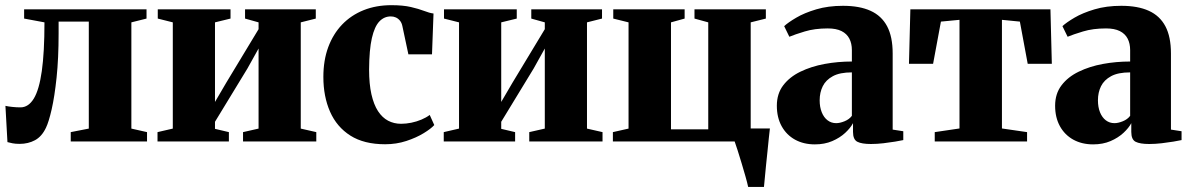

<svg xmlns="http://www.w3.org/2000/svg" viewBox="-20 -560 4708 760"><path d="M58 9.5Q41 9.5 29.5 7.2Q18 5 9.5 2.5L1.5 -141Q12 -138.5 28.5 -136.8Q45 -135 61 -135Q92.5 -135 113.8 -169.8Q135 -204.5 145.5 -278.8Q156 -353 156 -471.5L75.5 -486.5V-523H560V-486.5L500 -471.5V-51L562 -37V0H260V-37L331.5 -51V-474.5H212V-428Q212 -329 204 -253.2Q196 -177.5 184.5 -127.2Q173 -77 162 -54.5Q145.5 -19.5 118.5 -5Q91.5 9.5 58 9.5Z M603.5 0V-37L664 -51V-471.5L604.5 -486.5V-523H892.5V-486.5L831 -471.5V-156.5L875.5 -232.5L1003.5 -444.5V-471.5L950 -486.5V-523H1230V-486.5L1170.5 -471.5V-51L1232 -37V0H942V-37L1003.5 -51V-368L959.5 -289L831 -78V-50L886 -37V0Z M1504.5 11Q1421 11 1367 -23.2Q1313 -57.5 1286.5 -117.8Q1260 -178 1260 -255.5Q1260 -321 1279.2 -373.2Q1298.5 -425.5 1334.2 -462.8Q1370 -500 1419.5 -519.8Q1469 -539.5 1529 -539.5Q1575.5 -539.5 1606.5 -532.2Q1637.5 -525 1658.8 -516.8Q1680 -508.5 1696 -506.5L1690 -345H1596.5L1573 -455.5Q1570.5 -469 1563.5 -477.8Q1556.5 -486.5 1547.2 -490.8Q1538 -495 1527 -495Q1500.5 -495 1481.5 -475Q1462.5 -455 1452 -409.2Q1441.5 -363.5 1441 -285Q1441 -227.5 1450.2 -186.8Q1459.5 -146 1476.2 -120.2Q1493 -94.5 1516.2 -82.2Q1539.5 -70 1567.5 -70Q1587 -70 1608 -74.2Q1629 -78.5 1648 -86.5Q1667 -94.5 1681 -105L1699 -65Q1686 -50.5 1657 -32.8Q1628 -15 1588.5 -2Q1549 11 1504.5 11Z M1736.5 0V-37L1797 -51V-471.5L1737.5 -486.5V-523H2025.5V-486.5L1964 -471.5V-156.5L2008.5 -232.5L2136.5 -444.5V-471.5L2083 -486.5V-523H2363V-486.5L2303.5 -471.5V-51L2365 -37V0H2075V-37L2136.5 -51V-368L2092.5 -289L1964 -78V-50L2019 -37V0Z M2941.5 180Q2938 163.5 2930.8 138.2Q2923.5 113 2915.5 86Q2907.5 59 2900 35.8Q2892.5 12.5 2888 0H2406V-37L2468 -51V-471.5L2407.5 -486.5V-523H2690V-486.5L2636 -471.5V-48H2783.5V-471.5L2729 -486.5V-523H3011.5V-486.5L2951.5 -471.5V-51.5H3027.5Q3025.5 -35 3023 -10.8Q3020.5 13.5 3017.8 40.8Q3015 68 3012.2 94.5Q3009.5 121 3007.5 143.5Q3005.5 166 3004 180Z M3205.5 11.5Q3161 11.5 3127 -7.2Q3093 -26 3074 -60.5Q3055 -95 3055 -141.5Q3055 -189 3080.2 -222.2Q3105.5 -255.5 3148.2 -276.2Q3191 -297 3243.8 -306.8Q3296.5 -316.5 3352 -316.5V-361.5Q3352 -388 3342 -407.2Q3332 -426.5 3311 -437Q3290 -447.5 3256.5 -447.5Q3205 -447.5 3165.5 -435.5Q3126 -423.5 3104.5 -414.5L3084 -456.5Q3099.5 -471 3131.8 -490Q3164 -509 3211 -523Q3258 -537 3317 -537Q3382.5 -537 3426 -517.2Q3469.5 -497.5 3491.5 -456Q3513.5 -414.5 3513.5 -348.5V-47L3555.5 -40.5V-5.5Q3544.5 -3 3523.5 0.5Q3502.5 4 3477 7Q3451.5 10 3427.5 10Q3391 10 3373.8 1.2Q3356.5 -7.5 3356.5 -38V-72.5Q3346.5 -53.5 3325.5 -34Q3304.5 -14.5 3274.2 -1.5Q3244 11.5 3205.5 11.5ZM3290 -72.5Q3304.5 -72.5 3323 -80Q3341.5 -87.5 3352 -101.5V-273.5Q3304.5 -273.5 3276.8 -258.5Q3249 -243.5 3236.8 -218.8Q3224.5 -194 3224.5 -163Q3224.5 -136 3232.8 -115.5Q3241 -95 3255.8 -83.8Q3270.5 -72.5 3290 -72.5Z M3680 0V-37L3778 -51.5V-481.5L3704.5 -474.5L3673.5 -307.5H3578L3583.5 -523H4138L4143.5 -307.5H4048L4017 -474.5L3946 -481.5V-51.5L4045.5 -37V0Z M4307 11.5Q4262.5 11.5 4228.5 -7.2Q4194.5 -26 4175.5 -60.5Q4156.5 -95 4156.5 -141.5Q4156.5 -189 4181.8 -222.2Q4207 -255.5 4249.8 -276.2Q4292.5 -297 4345.2 -306.8Q4398 -316.5 4453.5 -316.5V-361.5Q4453.5 -388 4443.5 -407.2Q4433.5 -426.5 4412.5 -437Q4391.5 -447.5 4358 -447.5Q4306.5 -447.5 4267 -435.5Q4227.5 -423.5 4206 -414.5L4185.5 -456.5Q4201 -471 4233.2 -490Q4265.5 -509 4312.5 -523Q4359.5 -537 4418.5 -537Q4484 -537 4527.5 -517.2Q4571 -497.5 4593 -456Q4615 -414.5 4615 -348.5V-47L4657 -40.5V-5.5Q4646 -3 4625 0.5Q4604 4 4578.5 7Q4553 10 4529 10Q4492.5 10 4475.2 1.2Q4458 -7.5 4458 -38V-72.5Q4448 -53.5 4427 -34Q4406 -14.5 4375.8 -1.5Q4345.5 11.5 4307 11.5ZM4391.5 -72.5Q4406 -72.5 4424.5 -80Q4443 -87.5 4453.5 -101.5V-273.5Q4406 -273.5 4378.2 -258.5Q4350.5 -243.5 4338.2 -218.8Q4326 -194 4326 -163Q4326 -136 4334.2 -115.5Q4342.5 -95 4357.2 -83.8Q4372 -72.5 4391.5 -72.5Z"/></svg>

Font: Merriweather 96pt Black
Style: Regular
Weight: 900
Version: Version 2.100